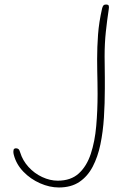

<svg xmlns="http://www.w3.org/2000/svg" viewBox="-20 -812 590 848"><path d="M431 -775Q433 -783 436.5 -787.5Q440 -792 448 -792Q459 -792 460.5 -786Q462 -780 460 -769Q453 -723 447.5 -672Q442 -621 442 -563Q442 -541 442.5 -517Q443 -493 443 -469Q443 -445 443 -420Q443 -356 439 -293Q435 -230 423.5 -174.5Q412 -119 389.5 -76Q367 -33 330.5 -8.5Q294 16 240 16Q199 16 157 -2.5Q115 -21 83.5 -53.5Q52 -86 41 -128Q39 -136 39 -141.5Q39 -147 40 -150.5Q41 -154 44 -155.5Q47 -157 51 -157Q57 -157 61.5 -153.5Q66 -150 69 -139Q80 -103 106 -74.5Q132 -46 166.5 -30Q201 -14 235 -14Q293 -14 328 -46Q363 -78 381 -132.5Q399 -187 405 -255.5Q411 -324 411 -397Q411 -423 410.5 -448.5Q410 -474 409.5 -499.5Q409 -525 409 -551Q409 -604 413 -659Q417 -714 431 -775Z"/></svg>

Font: Playpen Sans Thin
Style: Regular
Weight: 250
Designer: Laura Meseguer, Veronika Burian, José Scaglione
Foundry: TypeTogether
Version: Version 1.001